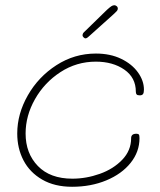

<svg xmlns="http://www.w3.org/2000/svg" viewBox="-20 -717 612 735"><path d="M46 -206Q46 -281 86.5 -352Q127 -423 196 -467.5Q265 -512 347 -512Q402 -512 443.5 -492Q485 -472 508 -440Q531 -408 531 -374Q531 -362 527.5 -357Q524 -352 515 -352Q506 -352 503 -355.5Q500 -359 500 -366Q500 -420 456 -450.5Q412 -481 347 -481Q273 -481 211.5 -441Q150 -401 114 -337.5Q78 -274 78 -206Q78 -130 125 -81.5Q172 -33 257 -33Q310 -33 362 -51.5Q414 -70 448 -105.5Q482 -141 482 -188Q482 -205 502 -205Q509 -205 511.5 -202Q514 -199 514 -188Q514 -136 480 -93.5Q446 -51 387 -26.5Q328 -2 256 -2Q189 -2 141.5 -29.5Q94 -57 70 -103Q46 -149 46 -206ZM296 -581Q296 -586 298 -589.5Q300 -593 308 -600L389 -679Q400 -689 406 -693Q412 -697 418 -697Q422 -697 426.5 -693.5Q431 -690 431 -684Q431 -679 427 -674.5Q423 -670 419 -666.5Q415 -663 412 -660L324 -581Q321 -578 316 -574Q311 -570 307 -570Q304 -570 300 -574Q296 -578 296 -581Z"/></svg>

Font: Mali ExtraLight
Style: Italic
Weight: 275
Italic angle: -10°
Version: Version 1.000; ttfautohint (v1.6)